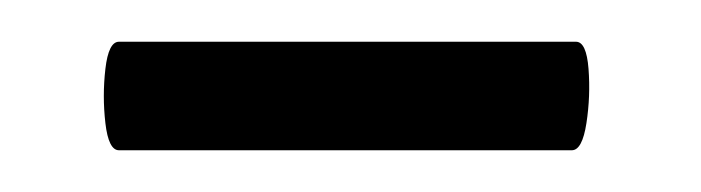

<svg xmlns="http://www.w3.org/2000/svg" viewBox="-20 -584 336 92"><path d="M37 -512Q32 -512 30.5 -525Q29 -538 30.5 -551Q32 -564 37 -564H256Q261 -564 262 -551Q263 -538 261 -525Q259 -512 254 -512Z"/></svg>

Font: Junicode
Style: Bold
Weight: 700
Designer: Peter S. Baker
Version: Version 2.100; ttfautohint (v1.8.4)